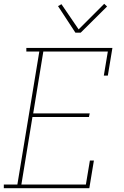

<svg xmlns="http://www.w3.org/2000/svg" viewBox="-30 -986 650 1006"><path d="M-10 0V-19H61L176 -716H108V-735H559L535 -590H514L535 -716H197L144 -392H440L436 -373H140L82 -19H420L441 -145H462L438 0ZM365 -815 274 -954 292 -964 382 -832 516 -966 531 -952 393 -815Z"/></svg>

Font: Iosevka Etoile Thin
Style: Italic
Weight: 100
Italic angle: -9°
Designer: Belleve Invis
Foundry: Belleve Invis
Version: Version 22.1.2; ttfautohint (v1.8.4)